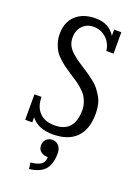

<svg xmlns="http://www.w3.org/2000/svg" viewBox="-134 -560 579 807"><g transform="rotate(20 155.0 -156.5)"><path d="M170.9 -290Q189.5 -278.3 199.2 -271.5Q209 -264.6 225.1 -252.2Q241.2 -239.7 250.2 -228Q259.3 -216.3 268.8 -200.7Q278.3 -185.1 282.7 -166Q287.1 -147 287.1 -125Q287.1 -54.7 251 -18.3Q214.8 18.1 146 18.1Q79.6 18.1 48.8 -22.9V0H17.1V-113.8H48.8Q48.8 -69.3 72.8 -44.7Q96.7 -20 140.1 -20Q229 -20 229 -120.1Q229 -138.2 223.1 -154.5Q217.3 -170.9 209.7 -182.1Q202.1 -193.4 187 -206.3Q171.9 -219.2 161.9 -226.1Q151.9 -232.9 132.8 -245.1Q112.8 -258.3 102.1 -265.9Q91.3 -273.4 75.2 -287.8Q59.1 -302.2 50.8 -315.4Q42.5 -328.6 36.1 -347.9Q29.8 -367.2 29.8 -389.2Q29.8 -441.9 62.3 -471.9Q94.7 -502 150.9 -502Q210.9 -502 238.8 -456.1V-483.9H271V-388.2H238.8Q234.4 -423.3 210.4 -444.6Q186.5 -465.8 154.8 -465.8Q125 -465.8 105.5 -446Q85.9 -426.3 85.9 -393.1Q85.9 -376 92 -361.6Q98.1 -347.2 112.3 -333.7Q126.5 -320.3 137.9 -312Q149.4 -303.7 170.9 -290ZM153.8 40Q170.4 40 182.1 51.8Q193.8 63.5 193.8 86.9Q193.8 134.8 172.1 159.2Q150.4 183.6 103 189L99.1 161.1Q130.9 158.2 145.3 147.9Q159.7 137.7 160.2 115.2Q140.1 115.2 128.2 105.2Q116.2 95.2 116.2 78.1Q116.2 61 127.2 50.5Q138.2 40 153.8 40Z"/></g></svg>

Font: Margherita Light
Style: Regular
Weight: 300
Designer: James Puckett
Foundry: Dunwich Type Founders
Version: Version 1.008;hotconv 1.0.109;makeotfexe 2.5.65596